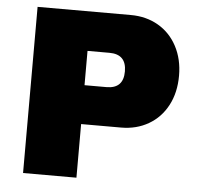

<svg xmlns="http://www.w3.org/2000/svg" viewBox="-50 -740 823 792"><g transform="rotate(5 361.0 -344.0)"><path d="M74 -688H460Q524 -688 574 -659Q624 -630 652 -577Q680 -524 680 -456Q680 -386 652 -333Q624 -280 574 -251Q524 -222 460 -222H295V0H74ZM386 -383Q456 -383 456 -454Q456 -525 386 -525H295V-383Z"/></g></svg>

Font: Archivo Black
Style: Regular
Weight: 400
Designer: Hector Gatti
Foundry: Omnibus-Type
Version: Version 1.101; ttfautohint (v1.8)